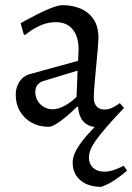

<svg xmlns="http://www.w3.org/2000/svg" viewBox="-20 -484 513 745"><path d="M373 241Q322 241 292 215.5Q262 190 262 147Q262 129 270.5 109.5Q279 90 297.5 65.5Q316 41 347 9Q288 0 283 -69L279 -70Q255 -46 233.5 -28.5Q212 -11 195.5 -1.5Q179 8 169 8Q132 8 103 -8Q74 -24 57.5 -52Q41 -80 41 -116Q41 -145 55.5 -167Q70 -189 94 -196L283 -248L285 -292Q285 -342 262 -370Q239 -398 197 -398Q165 -398 137.5 -385.5Q110 -373 93.5 -360.5Q77 -348 77 -348L72 -351L60 -394Q60 -394 79 -404.5Q98 -415 125.5 -429Q153 -443 180 -453.5Q207 -464 223 -464Q259 -464 290.5 -451.5Q322 -439 342 -411Q362 -383 362 -335Q362 -326 359.5 -295Q357 -264 353 -225.5Q349 -187 346.5 -153.5Q344 -120 344 -105Q344 -83 355 -71Q366 -59 385 -59Q401 -59 414.5 -65.5Q428 -72 436.5 -78Q445 -84 445 -84L461 -65Q421 -23 395 7Q369 37 353.5 58.5Q338 80 331.5 96.5Q325 113 325 128Q325 152 341 167Q357 182 383 182Q403 182 420.5 176Q438 170 449 164.5Q460 159 460 159L473 178Q473 178 458.5 190Q444 202 421.5 217Q399 232 373 241ZM186 -60Q205 -60 230.5 -73.5Q256 -87 277 -108L281 -210L146 -169Q117 -158 117 -127Q117 -99 136.5 -79.5Q156 -60 186 -60Z"/></svg>

Font: Alegreya
Style: Regular
Weight: 400
Designer: Juan Pablo del Peral
Foundry: Huerta Tipografica
Version: Version 2.009